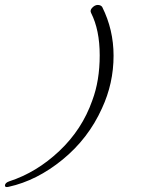

<svg xmlns="http://www.w3.org/2000/svg" viewBox="-55 -590 592 776"><path d="M-27 166Q-35 166 -35 160Q-35 149 -18 143Q93 107 185 20Q277 -67 318 -184Q348 -264 348 -366.5Q348 -469 313 -538Q308 -548 317 -558Q328 -570 340 -570Q352 -570 358 -562Q404 -470 404 -365Q404 -253 357 -152Q302 -30 198 55Q94 140 -20 165Q-24 166 -27 166Z"/></svg>

Font: Allura
Style: Regular
Weight: 400
Designer: Robert E. Leuschke
Foundry: Robert E. Leuschke
Version: Version 1.004